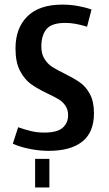

<svg xmlns="http://www.w3.org/2000/svg" viewBox="-20 -653 478 841"><path d="M361.3 -536.1Q307.6 -552.7 266.6 -552.7Q206.1 -552.7 183.6 -525.4Q161.1 -498 161.1 -449.2Q161.1 -417 174.8 -395Q188.5 -373 209 -359.9Q229.5 -346.7 263.7 -330.1Q304.7 -309.6 330.6 -291.5Q356.4 -273.4 374 -240.7Q391.6 -208 391.6 -157.2Q391.6 -73.2 340.3 -32.7Q289.1 7.8 192.4 7.8Q153.3 7.8 111.3 -0.5Q69.3 -8.8 36.1 -23.4L59.6 -95.7Q89.8 -85 116.7 -78.6Q143.6 -72.3 173.8 -72.3Q230.5 -72.3 254.4 -93.3Q278.3 -114.3 278.3 -148.4Q278.3 -172.9 266.6 -189.9Q254.9 -207 237.3 -217.8Q219.7 -228.5 188.5 -243.2Q143.6 -264.6 115.7 -284.7Q87.9 -304.7 67.9 -342.3Q47.9 -379.9 47.9 -440.4Q47.9 -530.3 100.1 -581.5Q152.3 -632.8 252.9 -632.8Q287.1 -632.8 320.3 -627Q353.5 -621.1 380.9 -611.3ZM196.3 43V105.5H133.8V43ZM196.3 105.5V168H133.8V105.5Z"/></svg>

Font: Sudo Variable
Style: Regular
Weight: 400
Monospace: yes
Designer: Jens Kutilek
Foundry: Jens Kutilek
Version: Version 0.040